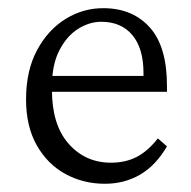

<svg xmlns="http://www.w3.org/2000/svg" viewBox="-20 -443 469 471"><path d="M237.3 7.8Q184.6 7.8 140.6 -16.1Q96.7 -40 70.3 -86.4Q43.9 -132.8 43.9 -199.2Q43.9 -269.5 70.8 -319.8Q97.7 -370.1 141.6 -397Q185.5 -423.8 236.3 -422.9Q306.6 -421.9 348.1 -375Q389.6 -328.1 389.6 -232.4V-217.8H82V-256.8H340.8L332 -249V-263.7Q332 -324.2 304.7 -356.9Q277.3 -389.6 228.5 -389.6Q199.2 -389.6 171.4 -372.1Q143.6 -354.5 125.5 -319.3Q107.4 -284.2 107.4 -230.5V-222.7Q107.4 -136.7 148.4 -90.3Q189.5 -43.9 252 -43.9Q288.1 -43.9 315.4 -58.1Q342.8 -72.3 367.2 -103.5L389.6 -84Q362.3 -37.1 323.7 -14.6Q285.2 7.8 237.3 7.8Z"/></svg>

Font: Crimson Pro ExtraLight
Style: Regular
Weight: 250
Designer: Jacques Le Bailly
Foundry: Baron von Fonthausen
Version: Version 1.003